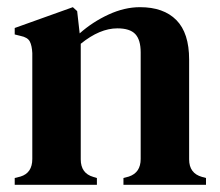

<svg xmlns="http://www.w3.org/2000/svg" viewBox="-20 -515 614 535"><path d="M21 0V-19L37 -23Q70 -33 70 -72V-367Q69 -388 63 -399.5Q57 -411 37 -415L21 -419V-437L183 -495L195 -484L202 -422Q238 -454 282.5 -474.5Q327 -495 370 -495Q436 -495 471.5 -459Q507 -423 507 -349V-71Q507 -32 543 -22L554 -19V0H324V-19L339 -23Q372 -34 372 -72V-369Q372 -404 357 -420Q342 -436 307 -436Q258 -436 205 -393V-71Q205 -32 240 -22L250 -19V0Z"/></svg>

Font: DeepMind Serif Text
Style: Regular
Weight: 400
Designer: Frank Grießhammer / Modifications: Colophon Foundry
Foundry: Colophon Foundry
Version: Version 5.003; ttfautohint (v1.8.2)